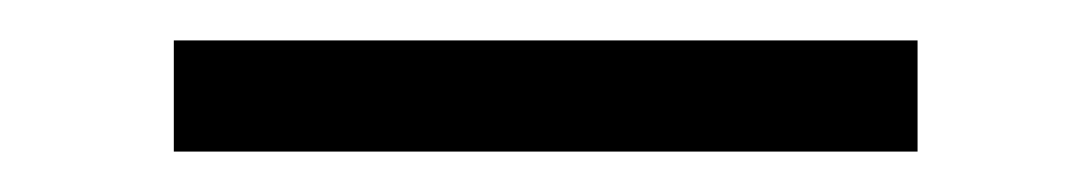

<svg xmlns="http://www.w3.org/2000/svg" viewBox="-20 140 540 95"><path d="M434 215H66V160H434Z"/></svg>

Font: Iosevka Fixed SS04 Light
Style: Regular
Weight: 300
Monospace: yes
Designer: Belleve Invis
Foundry: Belleve Invis
Version: Version 32.5.0